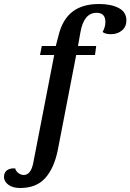

<svg xmlns="http://www.w3.org/2000/svg" viewBox="-154 -740 652 960"><path d="M-78 102Q-74 117 -61 126Q-48 135 -36 135Q0 135 12 76L117 -465H46L55 -510H125L139 -564Q159 -644 209 -682Q259 -720 341 -720Q401 -720 439.5 -700Q478 -680 478 -638Q478 -606 455.5 -587.5Q433 -569 401 -569Q373 -569 359 -580Q373 -605 373 -630Q373 -676 329 -676Q265 -676 248 -578L236 -510H327L321 -465H227L135 10Q117 100 72.5 150Q28 200 -53 200Q-91 200 -112.5 183.5Q-134 167 -134 145Q-134 122 -118.5 111Q-103 100 -78 102Z"/></svg>

Font: Sansita
Style: Italic
Weight: 400
Italic angle: -11°
Designer: Pablo Cosgaya
Foundry: Omnibus-Type
Version: Version 1.006